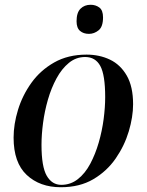

<svg xmlns="http://www.w3.org/2000/svg" viewBox="-20 -775 615 805"><path d="M235 10Q147 10 92 -41.5Q37 -93 37 -198Q37 -254 55.5 -314.5Q74 -375 111.5 -427.5Q149 -480 207 -513Q265 -546 343 -546Q397 -546 441 -525Q485 -504 511.5 -458Q538 -412 538 -338Q538 -285 520 -224.5Q502 -164 465 -110.5Q428 -57 371 -23.5Q314 10 235 10ZM237 0Q276 0 306.5 -24Q337 -48 358.5 -88.5Q380 -129 394 -177.5Q408 -226 414.5 -275.5Q421 -325 421 -368Q421 -461 400.5 -498.5Q380 -536 337 -536Q299 -536 269 -511.5Q239 -487 217 -446.5Q195 -406 181 -357.5Q167 -309 160.5 -259.5Q154 -210 154 -168Q154 -76 176 -38Q198 0 237 0ZM353 -633Q330 -633 315.5 -645.5Q301 -658 301 -686Q301 -722 317.5 -738.5Q334 -755 360 -755Q381 -755 396.5 -743.5Q412 -732 412 -702Q412 -663 393.5 -648Q375 -633 353 -633Z"/></svg>

Font: Noto Serif Display Medium
Style: Italic
Weight: 500
Italic angle: -12°
Designer: Monotype Design Team
Foundry: Monotype Imaging Inc.
Version: Version 2.009